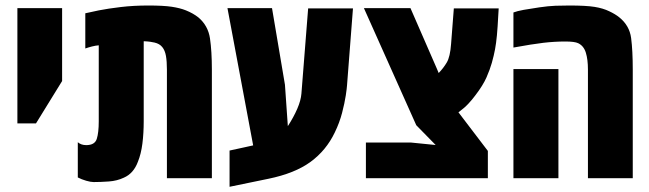

<svg xmlns="http://www.w3.org/2000/svg" viewBox="-20 -660 2405 711"><path d="M44.4 -203.1V-629.9H210V-359.9L113.3 -203.1Z M326.7 14.2Q315.9 14.2 299.1 9.3Q282.2 4.4 268.1 -2.9V-133.3Q280.3 -122.6 299.3 -122.6Q331.1 -122.6 338.4 -145.8Q345.7 -168.9 345.7 -210.9V-492.2Q333.5 -491.2 321 -488Q308.6 -484.9 295.9 -480.5V-610.8Q311.5 -614.7 345.9 -621.6Q380.4 -628.4 427.7 -634Q475.1 -639.6 528.8 -639.6Q585 -639.6 615.7 -635Q646.5 -630.4 668.5 -621.6Q695.3 -610.8 714.4 -595.7Q750.5 -565.4 757.6 -517.8Q764.6 -470.2 764.6 -401.9V0H598.1V-402.3Q598.1 -432.6 594.5 -453.1Q590.8 -473.6 581.1 -485.4Q571.3 -498 552.2 -502.4Q545.9 -503.9 535.9 -505.4Q525.9 -506.8 512.2 -507.3V-210.9Q512.2 -166.5 507.3 -128.2Q502.4 -89.8 490.7 -61Q474.6 -17.6 438.5 -2Q413.6 9.8 383.1 12Q352.5 14.2 326.7 14.2Z M830.1 31.7V-102.5L886.2 -114.7Q894 -116.7 901.9 -118.2Q909.7 -119.6 917.5 -121.6L822.3 -629.9H987.3L1035.2 -346.2L1045.9 -192.9Q1067.4 -226.1 1080.8 -257.1Q1094.2 -288.1 1096.2 -313.5L1121.1 -628.9H1287.1L1265.1 -344.2Q1264.6 -334.5 1260.5 -306.6Q1256.3 -278.8 1246.8 -242.2Q1237.3 -205.6 1219.7 -169.4Q1188 -103 1129.9 -60.5Q1071.8 -18.1 974.1 2Q938.5 9.3 902.3 16.8Q866.2 24.4 830.1 31.7Z M1335 0V-132.3H1500.5L1593.3 -123L1521.5 -196.3L1327.6 -629.9H1500L1597.7 -405.8L1604.5 -389.6Q1622.1 -407.7 1634.5 -428.7Q1647 -449.7 1650.4 -497.1L1660.6 -628.9H1826.7L1825.2 -604Q1822.8 -557.6 1820.1 -528.8Q1817.4 -500 1813.2 -477.5Q1809.1 -455.1 1801.3 -427.2Q1794.4 -402.8 1781.5 -373.3Q1768.6 -343.8 1739.7 -306.2Q1728.5 -291 1713.9 -275.4Q1699.2 -259.8 1677.7 -244.1L1786.6 -101.1V0Z M2157.2 0V-402.3Q2157.2 -439.9 2149.4 -465.1Q2141.6 -490.2 2121.1 -500Q2107.9 -506.3 2073.7 -506.3Q2033.7 -506.3 1992.2 -501.5Q1950.7 -496.6 1881.3 -483.9V-613.8Q1895 -619.1 1919.2 -623.5Q1943.4 -627.9 1977.5 -632.8Q2010.7 -637.7 2036.9 -638.7Q2063 -639.6 2087.9 -639.6Q2150.4 -639.6 2181.9 -634.5Q2213.4 -629.4 2236.3 -618.2Q2258.3 -607.9 2273.4 -595.7Q2311 -565.4 2317.1 -519.3Q2323.2 -473.1 2323.2 -401.9V0ZM1881.3 0V-404.3H2047.9V0Z"/></svg>

Font: Open Sans Condensed ExtraBold
Style: Regular
Weight: 800
Width: 3
Designer: Monotype Design Team
Foundry: Monotype Imaging Inc.
Version: Version 3.000; ttfautohint (v1.8.4)